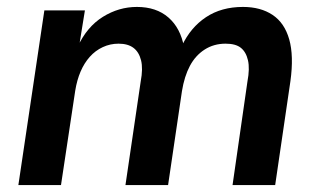

<svg xmlns="http://www.w3.org/2000/svg" viewBox="-20 -534 919 554"><path d="M33 0 108 -504H225L208 -399H204Q231 -457 277 -485.5Q323 -514 375 -514Q431 -514 466 -483.5Q501 -453 511 -398L505 -402Q530 -455 574.5 -484.5Q619 -514 681 -514Q732 -514 766.5 -491Q801 -468 814.5 -420.5Q828 -373 818 -300L774 0H651L694 -299Q701 -336 695.5 -360Q690 -384 675 -396Q660 -408 631 -408Q597 -408 570.5 -391Q544 -374 528 -344Q512 -314 505 -271L465 0H342L386 -299Q393 -336 387 -360Q381 -384 365 -396Q349 -408 322 -408Q298 -408 276.5 -398Q255 -388 239 -370Q223 -352 212.5 -327.5Q202 -303 197 -272L156 0Z"/></svg>

Font: Nunitoga
Style: Bold Italic
Weight: 700
Italic angle: -9°
Designer: Vernon Adams
Foundry: Vernon Adams
Version: Version 1.0